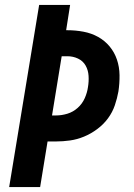

<svg xmlns="http://www.w3.org/2000/svg" viewBox="-20 -755 540 775"><path d="M17 0 138 -735H263L247 -633H252Q285 -633 317 -627Q349 -621 376 -606Q403 -591 422.5 -567.5Q442 -544 452 -514.5Q462 -485 462.5 -452Q463 -419 458 -386Q453 -358 443.5 -330Q434 -302 416 -277.5Q398 -253 372.5 -234Q347 -215 319 -203.5Q291 -192 262.5 -188Q234 -184 206 -184H172L142 0ZM190 -289H206Q229 -289 252 -296Q275 -303 293.5 -319.5Q312 -336 322 -358.5Q332 -381 335 -403Q339 -426 337.5 -449Q336 -472 325.5 -490.5Q315 -509 295 -518.5Q275 -528 252 -528H229Z"/></svg>

Font: Iosevka Term Curly XBd Obl
Style: Regular
Weight: 800
Italic angle: -9°
Designer: Belleve Invis
Foundry: Belleve Invis
Version: Version 32.3.0